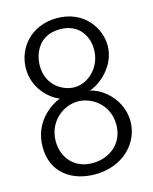

<svg xmlns="http://www.w3.org/2000/svg" viewBox="-125 -915 811 1017"><g transform="rotate(-15 280.5 -406.0)"><path d="M37 -191C37 -49 144 20 269 20C422 20 522 -84 522 -204C522 -317 432 -400 356 -416C411 -432 509 -510 509 -622C509 -720 433 -832 286 -832C144 -832 59 -728 59 -615C59 -513 129 -442 191 -416C134 -394 37 -325 37 -191ZM112 -203C112 -310 198 -377 279 -377C357 -377 445 -315 445 -206C445 -102 364 -41 272 -41C169 -41 112 -116 112 -203ZM134 -610C134 -682 174 -771 286 -771C390 -771 434 -695 434 -621C434 -526 361 -454 283 -454C217 -454 134 -506 134 -610Z"/></g></svg>

Font: Life Savers
Style: Bold
Weight: 700
Designer: Pablo Impallari, Rodrigo Fuenzalida, Brenda Gallo
Foundry: Pablo Impallari, Rodrigo Fuenzalida, Brenda Gallo
Version: Version 3.000